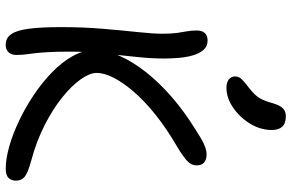

<svg xmlns="http://www.w3.org/2000/svg" viewBox="-198 -832 1041 686"><g transform="rotate(90 323.0 -489.5)"><path d="M582.6 11Q548.2 11 503.6 -1.6Q459 -14.2 411.5 -36.9Q364 -59.6 319.2 -89.6Q274.4 -119.6 238 -155.2Q201.6 -190.8 180.5 -229Q159.4 -267.2 159.4 -304.8Q159.4 -349.2 180.5 -396.6Q201.6 -444 239.7 -491.9Q277.8 -539.8 329.6 -584.3Q381.4 -628.8 442.8 -666.6Q474 -687.2 494.7 -696.9Q515.4 -706.6 532.6 -706.6Q551 -706.6 561.2 -697.7Q571.4 -688.8 571.4 -670.6Q571.4 -651.6 554.7 -636.5Q538 -621.4 505.2 -601.8Q438.6 -563 389.1 -523.1Q339.6 -483.2 306.8 -444.7Q274 -406.2 257.5 -373Q241 -339.8 241 -313.6Q241 -289.4 263.8 -257Q286.6 -224.6 328.3 -191Q370 -157.4 427.8 -127.9Q485.6 -98.4 555.4 -79.8Q599.4 -67.6 612.7 -56.2Q626 -44.8 626 -25.6Q626 -9.2 616.3 0.9Q606.6 11 582.6 11ZM140.6 11.2Q117 11.2 103.1 -7.8Q89.2 -26.8 83.3 -70.4Q77.4 -114 77.4 -187Q77.4 -266.2 83.3 -335.7Q89.2 -405.2 95.1 -460.2Q101 -515.2 101 -549Q101 -581.6 98.1 -601.4Q95.2 -621.2 92.3 -636.9Q89.4 -652.6 89.4 -670.8Q89.4 -691 98.9 -700.6Q108.4 -710.2 125 -710.2Q146.2 -710.2 159.2 -695.1Q172.2 -680 178.9 -655.6Q185.6 -631.2 187.6 -603.6Q189.6 -576 189.6 -552Q189.6 -509 183.6 -453.2Q177.6 -397.4 171.3 -336.6Q165 -275.8 165 -218.6Q165 -167.6 166.9 -137.9Q168.8 -108.2 170.9 -90.7Q173 -73.2 174.9 -59.4Q176.8 -45.6 176.8 -26.4Q176.8 -8.8 167 1.2Q157.2 11.2 140.6 11.2ZM294.6 -777.6Q275 -777.6 264.3 -786.1Q253.6 -794.6 253.6 -808Q253.6 -822.6 264.3 -833Q275 -843.4 294.8 -858.4Q320.6 -878.6 330.9 -895.9Q341.2 -913.2 348.8 -941.6Q357.2 -970.2 368.3 -980Q379.4 -989.8 395.2 -989.8Q421 -989.8 433 -977.1Q445 -964.4 445 -939.6Q445 -898.8 422 -861.5Q399 -824.2 364.4 -800.9Q329.8 -777.6 294.6 -777.6Z"/></g></svg>

Font: Shantell Sans Light
Style: Regular
Weight: 300
Designer: Stephen Nixon, Anya Danilova, Shantell Martin
Foundry: Arrow Type
Version: Version 1.011;[c5ecc13dd]